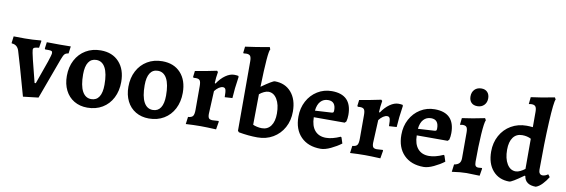

<svg xmlns="http://www.w3.org/2000/svg" viewBox="-65 -1156 4675 1585"><g transform="rotate(10 2272.5 -363.5)"><path d="M53 -352Q38 -400 -9 -402L-11 -406L-4 -462L90 -461Q153 -461 226 -468L228 -463L219 -406Q188 -403 179 -398Q170 -393 170 -380Q170 -354 233 -113H243Q292 -248 312 -307.5Q332 -367 332 -381Q332 -393 325 -397Q318 -401 299 -401H271L267 -408L274 -462L384 -461L475 -462L467 -402Q445 -399 435 -388.5Q425 -378 412 -343L286 0L158 15Q76 -280 53 -352Z M485 -217Q485 -292 515.5 -350Q546 -408 600.5 -440.5Q655 -473 726 -473Q823 -473 879.5 -411.5Q936 -350 936 -245Q936 -170 906 -111.5Q876 -53 821.5 -20.5Q767 12 696 12Q633 12 585 -16.5Q537 -45 511 -97Q485 -149 485 -217ZM804 -199Q804 -293 778 -341Q752 -389 703 -389Q660 -389 637.5 -354.5Q615 -320 615 -253Q615 -159 641 -111Q667 -63 716 -63Q759 -63 781.5 -97.5Q804 -132 804 -199Z M1001 -217Q1001 -292 1031.5 -350Q1062 -408 1116.5 -440.5Q1171 -473 1242 -473Q1339 -473 1395.5 -411.5Q1452 -350 1452 -245Q1452 -170 1422 -111.5Q1392 -53 1337.5 -20.5Q1283 12 1212 12Q1149 12 1101 -16.5Q1053 -45 1027 -97Q1001 -149 1001 -217ZM1320 -199Q1320 -293 1294 -341Q1268 -389 1219 -389Q1176 -389 1153.5 -354.5Q1131 -320 1131 -253Q1131 -159 1157 -111Q1183 -63 1232 -63Q1275 -63 1297.5 -97.5Q1320 -132 1320 -199Z M1580 -126V-325Q1580 -359 1571 -371.5Q1562 -384 1537 -384L1518 -383L1513 -390L1519 -440Q1600 -453 1699 -474L1708 -465Q1699 -412 1698 -371L1704 -367Q1735 -414 1772.5 -440Q1810 -466 1844 -466Q1863 -466 1879 -463L1883 -455Q1867 -351 1863 -274L1799 -270Q1799 -318 1793.5 -333.5Q1788 -349 1771 -349Q1755 -349 1737 -337Q1719 -325 1703 -304Q1694 -128 1694 -111Q1694 -85 1702.5 -75Q1711 -65 1733 -65Q1750 -65 1783 -68L1786 -62L1775 4Q1691 0 1646 0Q1588 0 1521 4L1529 -57Q1559 -59 1569.5 -73Q1580 -87 1580 -126Z M1965 -5 1955 -16V-598Q1955 -630 1946 -642.5Q1937 -655 1913 -655Q1905 -655 1899 -654Q1893 -653 1890 -653L1886 -658L1892 -710Q1978 -721 2094 -742L2101 -723Q2083 -702 2075 -406Q2167 -471 2184 -471Q2271 -471 2322.5 -411.5Q2374 -352 2374 -250Q2374 -175 2341.5 -116Q2309 -57 2252 -23.5Q2195 10 2122 10Q2047 10 1965 -5ZM2247 -212Q2247 -287 2219.5 -332Q2192 -377 2148 -377Q2131 -377 2110 -367Q2089 -357 2073 -343L2070 -87Q2081 -81 2103 -76Q2125 -71 2145 -71Q2193 -71 2220 -108Q2247 -145 2247 -212Z M2426 -218Q2426 -290 2457 -348Q2488 -406 2542 -439.5Q2596 -473 2662 -473Q2830 -473 2830 -303Q2830 -273 2823 -247L2811 -235H2552Q2553 -162 2586.5 -123.5Q2620 -85 2680 -85Q2732 -85 2799 -115L2806 -111L2822 -62Q2785 -34 2736.5 -11Q2688 12 2652 12Q2547 12 2486.5 -49.5Q2426 -111 2426 -218ZM2689 -298Q2701 -299 2704.5 -303Q2708 -307 2708 -321Q2708 -395 2645 -395Q2606 -395 2581.5 -368Q2557 -341 2552 -290Z M2957 -126V-325Q2957 -359 2948 -371.5Q2939 -384 2914 -384L2895 -383L2890 -390L2896 -440Q2977 -453 3076 -474L3085 -465Q3076 -412 3075 -371L3081 -367Q3112 -414 3149.5 -440Q3187 -466 3221 -466Q3240 -466 3256 -463L3260 -455Q3244 -351 3240 -274L3176 -270Q3176 -318 3170.5 -333.5Q3165 -349 3148 -349Q3132 -349 3114 -337Q3096 -325 3080 -304Q3071 -128 3071 -111Q3071 -85 3079.5 -75Q3088 -65 3110 -65Q3127 -65 3160 -68L3163 -62L3152 4Q3068 0 3023 0Q2965 0 2898 4L2906 -57Q2936 -59 2946.5 -73Q2957 -87 2957 -126Z M3289 -218Q3289 -290 3320 -348Q3351 -406 3405 -439.5Q3459 -473 3525 -473Q3693 -473 3693 -303Q3693 -273 3686 -247L3674 -235H3415Q3416 -162 3449.5 -123.5Q3483 -85 3543 -85Q3595 -85 3662 -115L3669 -111L3685 -62Q3648 -34 3599.5 -11Q3551 12 3515 12Q3410 12 3349.5 -49.5Q3289 -111 3289 -218ZM3552 -298Q3564 -299 3567.5 -303Q3571 -307 3571 -321Q3571 -395 3508 -395Q3469 -395 3444.5 -368Q3420 -341 3415 -290Z M3760 -52Q3789 -57 3802.5 -71.5Q3816 -86 3816 -114V-330Q3816 -362 3807 -374Q3798 -386 3774 -386Q3766 -386 3751 -383L3757 -440Q3842 -451 3946 -473L3955 -457Q3944 -435 3937.5 -336.5Q3931 -238 3931 -105Q3931 -81 3938 -71Q3945 -61 3962 -61L3991 -63L3994 -58L3984 3Q3913 0 3874 0Q3827 0 3752 11ZM3796 -629Q3796 -665 3817.5 -687Q3839 -709 3875 -709Q3907 -709 3925 -689.5Q3943 -670 3943 -638Q3943 -603 3921.5 -581Q3900 -559 3865 -559Q3832 -559 3814 -578Q3796 -597 3796 -629Z M4356 -60 4350 -62Q4253 8 4233 8Q4146 8 4094.5 -51Q4043 -110 4043 -211Q4043 -285 4075.5 -344.5Q4108 -404 4165.5 -437.5Q4223 -471 4295 -471Q4319 -471 4347 -468V-597Q4347 -628 4337.5 -640.5Q4328 -653 4305 -653Q4295 -653 4281 -650L4287 -709Q4376 -720 4484 -742L4493 -725Q4480 -706 4471 -530Q4462 -354 4462 -131Q4462 -112 4470.5 -101Q4479 -90 4494 -90Q4517 -90 4540 -107L4556 -86Q4536 -53 4509.5 -25Q4483 3 4456 12Q4367 12 4356 -60ZM4347 -118V-371Q4315 -388 4273 -388Q4224 -388 4197 -351.5Q4170 -315 4170 -248Q4170 -174 4197.5 -129Q4225 -84 4270 -84Q4288 -84 4308.5 -94Q4329 -104 4347 -118Z"/></g></svg>

Font: Alegreya
Style: Bold
Weight: 700
Designer: Juan Pablo del Peral
Foundry: Huerta Tipografica
Version: Version 2.008; ttfautohint (v1.8)